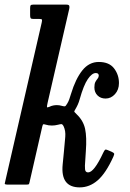

<svg xmlns="http://www.w3.org/2000/svg" viewBox="-32 -800 562 832"><path d="M459 -120.5Q426.5 -49 391.2 -18.5Q356 12 313.5 12Q230 12 239.5 -86.5L245 -143Q248.5 -181 250.8 -207Q253 -233 243.5 -253Q238.5 -262.5 233.8 -262.2Q229 -262 219.5 -259.5Q206 -256 193 -256Q178 -256 165.5 -260Q158.5 -262 156 -261.5Q153.5 -261 151.5 -253L96.5 -12.5Q95 -4.5 93.2 -2.2Q91.5 0 81.5 0H4Q-12 0 -11.5 -4.2Q-11 -8.5 -8 -20L148.5 -701Q151 -711.5 149.8 -714.8Q148.5 -718 137.5 -718H111Q102.5 -718 100.5 -721.8Q98.5 -725.5 98.5 -734.5V-763.5Q98.5 -773 100.5 -776.5Q102.5 -780 112 -780H255Q266 -780 268 -775.2Q270 -770.5 268 -761.5L174.5 -355.5Q171 -340 171.5 -336.5Q172 -333 180.5 -336.5Q190.5 -341.5 199 -343Q207.5 -344.5 214 -344.5Q225 -344.5 235 -341.5Q244 -339 248.5 -339.2Q253 -339.5 259.5 -351.5Q264.5 -359.5 268.2 -369.8Q272 -380 275.5 -392.5Q295.5 -458.5 324.8 -495Q354 -531.5 396 -531.5Q441 -531.5 462.2 -503.8Q483.5 -476 483.5 -440Q483.5 -411 466.2 -392Q449 -373 425.5 -373Q404 -373 390.5 -386.5Q377 -400 377 -421Q377 -437 381.5 -445.2Q386 -453.5 390.8 -459Q395.5 -464.5 396 -472Q396 -483.5 383 -483.5Q366.5 -483.5 348.5 -457.2Q330.5 -431 313.5 -370.5Q310 -357.5 305 -346.5Q300 -335.5 294.5 -326.5Q288.5 -317.5 290.5 -314.8Q292.5 -312 300 -305Q329 -277.5 336.8 -241.5Q344.5 -205.5 340 -145L336 -82Q335.5 -63 339.2 -58Q343 -53 350 -53Q375.5 -53 415 -137.5Q420 -148 423.2 -150.8Q426.5 -153.5 435 -149.5L452.5 -142Q461 -138 462.5 -134.8Q464 -131.5 459 -120.5Z"/></svg>

Font: Besley* Narrow Medium
Style: Italic
Weight: 500
Width: 4
Italic angle: -13°
Designer: Owen Earl
Foundry: indestructible type*
Version: Version 3.000; ttfautohint (v1.8.3)